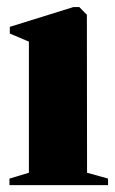

<svg xmlns="http://www.w3.org/2000/svg" viewBox="-20 -538 334 558"><path d="M7.5 0V-19L64 -36V-417L8.5 -440.5V-460L193.5 -517.5H210.5L232.5 -495L233 -36L294 -19V0Z"/></svg>

Font: Merriweather 144pt Black
Style: Regular
Weight: 900
Version: Version 2.100